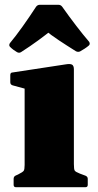

<svg xmlns="http://www.w3.org/2000/svg" viewBox="-20 -783 409 803"><path d="M83 0V-308H289V0ZM47 0Q37 0 37 -10V-35Q37 -45 46 -49L55 -53Q75 -63 79 -68.5Q83 -74 83 -93V-180H289V-97Q289 -75 292.5 -69.5Q296 -64 314 -57L338 -48Q347 -44 347 -35V-10Q347 0 337 0ZM83 -308V-462L103 -407L33 -426Q23 -429 23 -439V-469Q23 -480 33 -480L256 -514Q274 -517 281.5 -512.5Q289 -508 289 -493V-308ZM22 -587Q16 -593 21 -602Q46 -632 74.5 -672Q103 -712 131 -755Q137 -763 147 -763H224Q234 -763 240 -755Q269 -714 298.5 -675.5Q328 -637 353 -608Q358 -599 352 -593Q344 -586 334 -579.5Q324 -573 315 -568Q306 -564 297 -569Q257 -594 225.5 -615Q194 -636 168 -657H196Q171 -637 139 -613.5Q107 -590 68 -565Q60 -560 51 -565Q44 -569 36.5 -574.5Q29 -580 22 -587Z"/></svg>

Font: Hahmlet Black
Style: Regular
Weight: 900
Version: Version 1.002